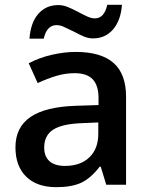

<svg xmlns="http://www.w3.org/2000/svg" viewBox="-20 -765 620 795"><path d="M485 -745H424Q412 -689 373 -689Q359 -689 344 -695.5Q329 -702 301 -717Q276 -730 258 -737Q240 -744 221 -744Q171 -744 139 -708Q107 -672 102 -605H161Q174 -661 214 -661Q228 -661 243 -654.5Q258 -648 286 -634Q312 -620 329.5 -613Q347 -606 365 -606Q416 -606 448 -643Q480 -680 485 -745ZM502 -364Q502 -459 450 -504.5Q398 -550 294 -550Q246 -550 194 -538Q142 -526 99 -503L136 -421Q177 -440 214 -451Q251 -462 289 -462Q340 -462 364 -436.5Q388 -411 388 -359V-330L295 -327Q168 -323 106 -280.5Q44 -238 44 -155Q44 -77 88.5 -33.5Q133 10 213 10Q276 10 315.5 -8Q355 -26 393 -75H397L420 0H502ZM163 -154Q163 -204 200 -228Q237 -252 318 -255L387 -258V-211Q387 -149 350 -113.5Q313 -78 249 -78Q207 -78 185 -97.5Q163 -117 163 -154Z"/></svg>

Font: OpenSansMMV
Style: Semibold
Weight: 600
Designer: Steve Matteson
Foundry: Ascender Corporation
Version: Version 6.000